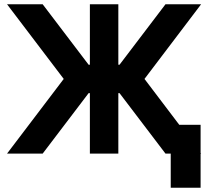

<svg xmlns="http://www.w3.org/2000/svg" viewBox="-20 -720 975 900"><path d="M13 -700 278.7 -350 13 0H180L446 -350L180 -700ZM922.7 -700H755.7L489.7 -350L755.7 0H922.7L657.3 -350ZM401.3 -700V-416.7H343V-283.3H401.3V0H534.7V-283.3H592.7V-416.7H534.7V-700ZM780.3 160H920.3V-135H780.3Z"/></svg>

Font: Unageo Variable
Style: Regular
Weight: 300
Designer: Richard Sepsi
Foundry: Richard Sepsi
Version: Version 2.200